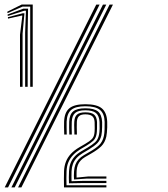

<svg xmlns="http://www.w3.org/2000/svg" viewBox="-44 -820 735 840"><path d="M88.2 -440.2V-791.2H55L-11.2 -762.5L-11.8 -769L51 -800.2H99.2V-440.2ZM43.5 -440.2V-668.2L53.8 -751.8L51.2 -752L-9 -738.5L-9.5 -744.8L55.5 -762H63L54.8 -672.8V-440.2ZM66 -440.2V-677.2L69.5 -773H61.8L-10 -750.2L-10.8 -756.5L58.2 -782.2H78.8L77 -681.8V-440.2ZM5.8 0 406.5 -800H421L20.2 0ZM-23.5 0 377.2 -800H391.8L-8.8 0ZM35 0 435.5 -800H450.2L49.5 0ZM280 -34.8Q279.2 -41.5 279.2 -51Q279.2 -60.5 280 -70.5Q281 -87 285.9 -99.9Q290.8 -112.8 300 -122.9Q309.2 -133 323.2 -141.2L349 -156.2Q374 -170.2 389.5 -184.9Q405 -199.5 410.5 -225Q412.8 -235 413.5 -253.6Q414.2 -272.2 413.8 -286.8Q412.8 -323.2 393.2 -339.2Q373.8 -355.2 329.2 -355.2Q287.2 -355.2 268.1 -339.6Q249 -324 247.5 -288Q247.2 -274.5 247.4 -261.9Q247.5 -249.2 248 -231.5H237Q236.5 -253.5 236.2 -263.8Q236 -274 236.5 -288.2Q238 -328.5 259.4 -346.2Q280.8 -364 329.2 -364Q380.2 -364 401.9 -345.6Q423.5 -327.2 425 -286.8Q425.5 -275.5 425.1 -263Q424.8 -250.5 423.6 -239.6Q422.5 -228.8 421 -221.8Q415 -196 399.1 -180.2Q383.2 -164.5 354 -147.8L328 -132.8Q316.2 -125.8 308.4 -117.1Q300.5 -108.5 296.4 -97.6Q292.2 -86.8 291.2 -72.8Q291 -63.5 290.9 -58.1Q290.8 -52.8 291 -43L342.2 -48H421.5V-38.5H333.2ZM236 0Q235.2 -22 235.6 -38.8Q236 -55.5 236.2 -72.2Q237.2 -94 244.4 -112.5Q251.5 -131 266.2 -146.9Q281 -162.8 303.8 -176L329.5 -191Q348.8 -202.2 357.6 -211.2Q366.5 -220.2 368.8 -235Q370.2 -242.5 370.4 -258.9Q370.5 -275.2 370 -285.8Q369 -303.8 359.5 -311.8Q350 -319.8 329.2 -319.8Q310.5 -319.8 302 -312.2Q293.5 -304.8 292.2 -287.5Q291.5 -275.2 291.8 -262.8Q292 -250.2 292.5 -231.5H281.5Q281.2 -247.8 280.8 -260.4Q280.2 -273 281 -287.5Q282.2 -309.5 293.4 -319Q304.5 -328.5 329.2 -328.5Q355.8 -328.5 367.5 -318.8Q379.2 -309 380.5 -286Q380.8 -274.8 380.4 -257.9Q380 -241 378.5 -233.5Q375 -214.5 363.9 -204.2Q352.8 -194 334.5 -183L308.8 -167.8Q290.2 -156.5 276.6 -142.5Q263 -128.5 255.5 -111Q248 -93.5 247.2 -71.5Q246.5 -55 246.5 -40.4Q246.5 -25.8 247 -9.5H421.5V0ZM257.8 -18Q257.2 -31.8 257.2 -44.4Q257.2 -57 258 -71.5Q258.8 -90 264.6 -105.8Q270.5 -121.5 282.4 -134.8Q294.2 -148 313.2 -159L339.2 -174.2Q358.8 -185.8 371.9 -197.5Q385 -209.2 389.2 -230.5Q391.2 -239 391.8 -256.6Q392.2 -274.2 391.5 -286.2Q390 -314 375.5 -325.8Q361 -337.5 329.2 -337.5Q298.2 -337.5 284.8 -325.8Q271.2 -314 270 -287.8Q269.5 -275 269.6 -262.1Q269.8 -249.2 270.2 -231.5H259.2Q258.8 -248.5 258.5 -262Q258.2 -275.5 258.8 -288Q260 -319 276.2 -332.6Q292.5 -346.2 329.2 -346.2Q368.2 -346.2 384.8 -332.2Q401.2 -318.2 402.8 -286.2Q403 -277 402.8 -265.6Q402.5 -254.2 401.8 -243.9Q401 -233.5 399.5 -227.2Q394.5 -206.8 381.9 -193.8Q369.2 -180.8 343.8 -165.5L317.8 -150Q301 -140 290.5 -128.1Q280 -116.2 274.9 -102.2Q269.8 -88.2 269 -71Q268.8 -57.2 268.6 -47Q268.5 -36.8 269 -27.2L322.8 -28.8H421.5V-19H312Z"/></svg>

Font: Big Shoulders Inline Text Thin
Style: Regular
Weight: 400
Version: Version 2.002